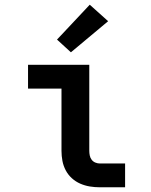

<svg xmlns="http://www.w3.org/2000/svg" viewBox="-20 -795 640 815"><path d="M404 0Q382 0 361 -3.5Q340 -7 320.5 -15.5Q301 -24 285 -38.5Q269 -53 259 -72Q249 -91 245 -112Q241 -133 241 -155V-419H99V-520H359V-155Q359 -145 361 -135Q363 -125 369 -117Q375 -109 384.5 -105Q394 -101 404 -101H511V0ZM281 -573 222 -627 361 -775 439 -705Z"/></svg>

Font: Iosevka Custom Extended
Style: Bold
Weight: 700
Width: 7
Monospace: yes
Designer: Belleve Invis
Foundry: Belleve Invis
Version: Version 11.2.4; ttfautohint (v1.8.4)